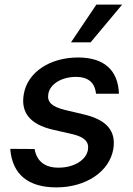

<svg xmlns="http://www.w3.org/2000/svg" viewBox="-20 -802 576 833"><path d="M396.7 -395.2H496.1C492.2 -497.9 431.8 -552.6 318.5 -552.6C196.4 -552.6 99.1 -488.6 83.1 -393.1C69.6 -314.6 109.4 -262.8 208.1 -239.7L296.2 -219.5C347.7 -207 367.2 -185.7 361.5 -152C354.8 -109 302.2 -74.2 233.3 -74.6C175.1 -74.6 139.6 -101.9 130 -155.5L24.5 -156.2C33 -43.7 104.4 11 224.8 11C353.3 11 455.3 -57.9 471.6 -155.5C484.4 -234 442.5 -282 345.9 -305L262.1 -324.9C204.9 -339.1 183.6 -359 189.6 -394.2C196.4 -437.5 247.9 -468.4 308.9 -468.4C371.4 -468.4 392.4 -435.4 396.7 -395.2ZM288 -618.3H373.2L509.9 -782H398.1Z"/></svg>

Font: Magic Ui Pro Medium
Style: Italic
Weight: 500
Italic angle: -9.39999°
Designer: Stefan Endress, Andreas Faust
Version: Version 1.000;FEAKit 1.0